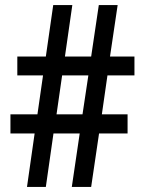

<svg xmlns="http://www.w3.org/2000/svg" viewBox="-20 -734 567 754"><path d="M402 -438 380 -285H481V-210H369L338 0H262L293 -210H190L160 0H86L116 -210H21V-285H127L149 -438H48V-512H160L189 -714H264L235 -512H338L368 -714H442L412 -512H508V-438ZM202 -285H304L327 -438H224Z"/></svg>

Font: Noto Sans Ethiopic Condensed Medium
Style: Regular
Weight: 500
Width: 3
Designer: Monotype Design Team
Foundry: Monotype Imaging Inc.
Version: Version 2.102; ttfautohint (v1.8.4.7-5d5b)